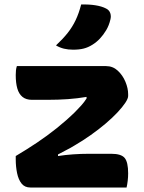

<svg xmlns="http://www.w3.org/2000/svg" viewBox="-20 -834 640 854"><path d="M55 -540H452Q482 -540 504 -519.5Q526 -499 538 -470Q550 -441 550 -415V-407Q550 -396 537.5 -377Q525 -358 502.5 -334Q480 -310 450 -284.5Q420 -259 384 -233.5Q348 -208 310 -186Q294 -176 273 -165.5Q252 -155 238 -147V-140Q270 -145 305 -147.5Q340 -150 376 -150H475Q519 -150 534.5 -131.5Q550 -113 550 -63Q550 -46 548 -29.5Q546 -13 543 0H115Q90 0 76 -17.5Q62 -35 56 -64Q50 -93 50 -125V-140Q99 -169 144.5 -199.5Q190 -230 232.5 -264Q275 -298 313 -335Q327 -349 341 -364.5Q355 -380 365 -396V-403Q324 -396 281.5 -393Q239 -390 192 -390H122Q96 -390 80 -403Q64 -416 57 -440.5Q50 -465 50 -500Q50 -511 51 -521Q52 -531 55 -540ZM341 -814Q376 -815 404.5 -810.5Q433 -806 452 -796Q466 -789 470.5 -775.5Q475 -762 471 -747Q465 -721 452.5 -700Q440 -679 424.5 -662.5Q409 -646 391 -635Q372 -623 352 -618Q332 -613 305 -613Q283 -613 264.5 -617.5Q246 -622 229 -632Q260 -661 281 -687.5Q302 -714 316.5 -744.5Q331 -775 341 -814Z"/></svg>

Font: Recursive Monospace Casual ExtraBold
Style: Regular
Weight: 800
Version: Version 1.047